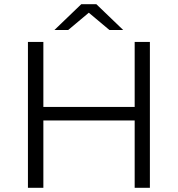

<svg xmlns="http://www.w3.org/2000/svg" viewBox="-20 -901 853 921"><path d="M699 -700V0H626V-323H188V0H114V-700H188V-388H626V-700ZM505 -757 406 -840 307 -757H241L370 -881H442L571 -757Z"/></svg>

Font: CMG Sans
Style: Regular
Weight: 400
Designer: Julieta Ulanovsky
Foundry: Julieta Ulanovsky
Version: Version 7.200